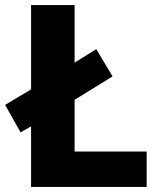

<svg xmlns="http://www.w3.org/2000/svg" viewBox="-26 -734 631 754"><path d="M96 0V-238L55 -214L-6 -322L96 -383V-714H267V-488L352 -541L416 -434L267 -342V-139H550V0Z"/></svg>

Font: Noto Sans Hebrew ExtraBold
Style: Regular
Weight: 800
Designer: Monotype Design Team
Foundry: Monotype Imaging Inc.
Version: Version 2.003